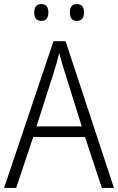

<svg xmlns="http://www.w3.org/2000/svg" viewBox="-20 -917 577 937"><path d="M477 0 395 -248H142L59 0H0L241 -716H300L536 0ZM297 -562Q291 -581 283 -608Q275 -635 269 -658Q263 -633 256 -608Q249 -583 242 -562L158 -300H379ZM147 -856Q147 -897 182 -897Q216 -897 216 -856Q216 -815 182 -815Q147 -815 147 -856ZM321 -857Q321 -897 355 -897Q390 -897 390 -857Q390 -815 355 -815Q321 -815 321 -857Z"/></svg>

Font: Noto Sans Lao SemiCondensed Light
Style: Regular
Weight: 300
Width: 4
Designer: Monotype Design Team
Foundry: Monotype Imaging Inc.
Version: Version 2.003; ttfautohint (v1.8.4.7-5d5b)